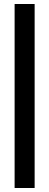

<svg xmlns="http://www.w3.org/2000/svg" viewBox="-20 -733 246 959"><path d="M153 206H53V-713H153Z"/></svg>

Font: Anek Tamil Condensed SemiBold
Style: Regular
Weight: 600
Width: 3
Designer: Aadarsh Rajan (Tamil), Yesha Goshar (Latin)
Foundry: Ek Type
Version: Version 1.003